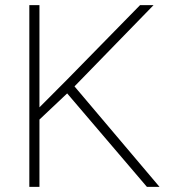

<svg xmlns="http://www.w3.org/2000/svg" viewBox="-20 -731 673 751"><path d="M134.3 -710.9V0H94.7V-710.9ZM580.6 -710.9 267.1 -388.7 119.1 -249 119.6 -296.4 242.7 -419.9 527.8 -710.9ZM554.7 0 233.9 -376 257.8 -409.2 604 0Z"/></svg>

Font: Roboto ExtraLight
Style: Regular
Weight: 250
Designer: Christian Robertson
Foundry: Google
Version: Version 3.009; 2024